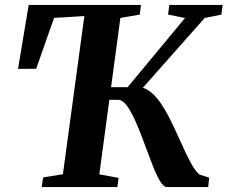

<svg xmlns="http://www.w3.org/2000/svg" viewBox="-20 -763 928 783"><path d="M150 0 156 -39.5 236.5 -52.5 324 -697.5 200.5 -690 127.5 -482.5 53.5 -482 97 -743H555L550 -703.5L471 -690L385 -52L463.5 -37.5L458.5 0ZM661.5 0Q647 0 632 -25.5Q617 -51 601.2 -91.8Q585.5 -132.5 568.8 -178Q552 -223.5 534.5 -264Q517 -304.5 498.8 -330.2Q480.5 -356 461 -356H394L400.5 -407.5H500.5L734.5 -689.5L665.5 -703.5L670.5 -743H888L883 -703.5L814.5 -689.5L523.5 -361L534.5 -406.5Q563 -410 587.5 -393Q612 -376 634 -344.2Q656 -312.5 676.2 -271.2Q696.5 -230 716.5 -185Q727 -162 737.2 -140.2Q747.5 -118.5 757.5 -100Q767.5 -81.5 777 -68.8Q786.5 -56 795 -50.5L833 -38.5L829 0Z"/></svg>

Font: Merriweather 60pt
Style: Bold Italic
Weight: 700
Italic angle: -7.8°
Version: Version 2.101